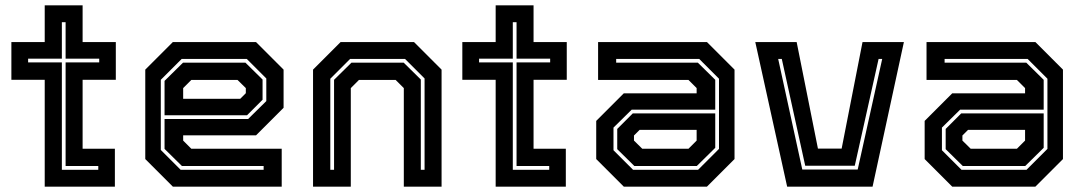

<svg xmlns="http://www.w3.org/2000/svg" viewBox="-20 -697 4044 717"><path d="M147 0V-399H22.5V-540H147V-677H288.5V-540H412.5V-399H288.5V-141.5H409V0ZM211 -63H347V-77H225V-464H350.5V-478H225V-614H211V-478H85V-464H211Z M936 -540 1039 -437V-294.5L936 -191.5H664V-172L694.5 -141.5H1032V0H625.5L522.5 -103V-437L625.5 -540ZM896.5 -463 960.5 -400V-324.5L902.5 -266.5H594.5V-395L663.5 -463ZM901.5 -477H658.5L580.5 -399V-137L654.5 -63H964.5V-77H659.5L594.5 -141V-252.5H906.5L974.5 -319.5V-404ZM867 -398.5H694.5L664 -368V-328H877L898 -349V-368Z M1149 0V-437L1252 -540H1526L1629 -437V0H1488V-368L1457.5 -398.5H1320.5L1290 -368V0ZM1213.5 -63H1227.5V-399L1292.5 -463H1487.5L1551.5 -400V-63H1565.5V-404L1492.5 -477H1287.5L1213.5 -403Z M1831 0V-399H1706.5V-540H1831V-677H1972.5V-540H2096.5V-399H1972.5V-141.5H2093V0ZM1895 -63H2031V-77H1909V-464H2034.5V-478H1909V-614H1895V-478H1769V-464H1895Z M2309.5 0 2206.5 -103V-245.5L2309.5 -348.5H2581.5V-368L2551 -398.5H2213.5V-540H2620L2723 -437V-103L2620 0ZM2349 -77 2285 -140V-215.5L2343 -273.5H2651V-145L2582 -77ZM2344 -63H2587L2665 -141V-403L2591 -477H2281V-463H2586L2651 -399V-287.5H2339L2271 -220.5V-136ZM2378.5 -141.5H2551L2581.5 -172V-212H2368.5L2347.5 -191V-172Z M2919.5 0 2800.5 -540H2955L3034.5 -142H3123L3201 -540H3355.5L3238.5 0ZM2976 -64H3183L3274.5 -477H3261L3172 -78H2987L2899.5 -477H2886Z M3536 0 3433 -103V-245.5L3536 -348.5H3808V-368L3777.5 -398.5H3440V-540H3846.5L3949.5 -437V-103L3846.5 0ZM3575.5 -77 3511.5 -140V-215.5L3569.5 -273.5H3877.5V-145L3808.5 -77ZM3570.5 -63H3813.5L3891.5 -141V-403L3817.5 -477H3507.5V-463H3812.5L3877.5 -399V-287.5H3565.5L3497.5 -220.5V-136ZM3605 -141.5H3777.5L3808 -172V-212H3595L3574 -191V-172Z"/></svg>

Font: Tourney Thin
Style: Bold
Weight: 700
Version: Version 1.015